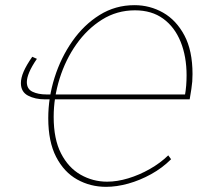

<svg xmlns="http://www.w3.org/2000/svg" viewBox="-20 -718 820 744"><path d="M643 -101Q609 -67 565.5 -43Q522 -19 477 -6.5Q432 6 391 6Q330 6 279 -22.5Q228 -51 197.5 -110Q167 -169 167 -260Q167 -340 191.5 -417.5Q216 -495 260.5 -558.5Q305 -622 366 -660Q427 -698 501 -698Q561 -698 612 -669Q663 -640 694.5 -581Q726 -522 726 -431Q726 -415 725 -402Q724 -389 721.5 -373Q719 -357 715 -333H155Q116 -333 88.5 -347.5Q61 -362 61 -396Q61 -416 71.5 -440.5Q82 -465 105 -498L123 -490Q103 -461 93.5 -438.5Q84 -416 84 -400Q84 -373 106 -362.5Q128 -352 160 -352H706L696 -345Q700 -367 701.5 -387Q703 -407 703 -426Q703 -499 680 -556Q657 -613 612.5 -645.5Q568 -678 503 -678Q433 -678 375.5 -642Q318 -606 276 -546.5Q234 -487 211 -413.5Q188 -340 188 -265Q188 -179 216.5 -123.5Q245 -68 292.5 -41Q340 -14 395 -14Q434 -14 477 -27Q520 -40 560.5 -63Q601 -86 632 -116Z"/></svg>

Font: Bitter Thin
Style: Italic
Weight: 100
Italic angle: -9°
Designer: Sol Matas, and Bitter project Authors
Foundry: Sol Matas
Version: Version 2.002